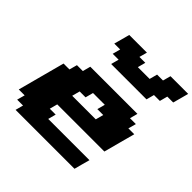

<svg xmlns="http://www.w3.org/2000/svg" viewBox="-242 -1220 1440 1440"><g transform="rotate(45 478.0 -500.0)"><path d="M125 0H750Q755.4 -21 766.6 -62.5Q777.8 -104 783.7 -125H346.2L362.8 -187.5H300.3L316.9 -250H816.9Q828.1 -292 850.3 -375.2Q872.6 -458.5 883.8 -500H821.3L838.4 -562.5H775.9L792.5 -625H292.5L275.9 -562.5H213.4L196.3 -500H133.8Q117.2 -437.5 83.7 -312.5Q50.3 -187.5 33.7 -125H96.2L79.1 -62.5H141.6ZM600.6 -375H350.6L367.2 -437.5H429.7L446.3 -500H571.3L554.7 -437.5H617.2ZM388.7 -750H763.7L780.3 -812.5H842.8L859.4 -875H921.9Q927.7 -896 939 -937.5Q950.2 -979 955.6 -1000H768.1L751 -937.5H688.5L671.9 -875H546.9L563.5 -937.5H501L518.1 -1000H330.6Q325.2 -979 314 -937.3Q302.7 -895.5 296.9 -875H359.4L342.8 -812.5H405.3Z"/></g></svg>

Font: Faithful 32x
Style: BoldOblique
Weight: 400
Foundry: Faithful Resource Pack
Version: Version 1.0; January 27, 2023